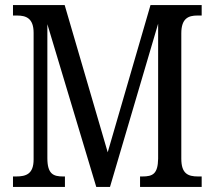

<svg xmlns="http://www.w3.org/2000/svg" viewBox="-20 -734 843 754"><path d="M31 0H235V-41H228C190 -41 166 -50 166 -113V-639L358 0H412L601 -641V-111C600 -51 580 -41 539 -41H530V0H772V-41H758C718 -41 692 -52 692 -111V-603C692 -662 720 -673 755 -673H772V-714H571L403 -136L234 -714H31V-673H47C83 -673 112 -662 112 -605V-108C112 -51 83 -41 43 -41H31Z"/></svg>

Font: Noto Serif Lao Condensed
Style: Regular
Weight: 400
Width: 3
Designer: Monotype Design Team
Foundry: Monotype Imaging Inc.
Version: Version 2.003